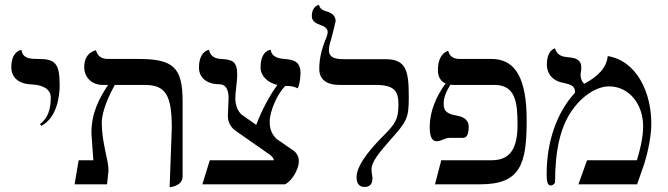

<svg xmlns="http://www.w3.org/2000/svg" viewBox="-20 -766 2775 798"><path d="M152 -243C218 -278 228 -369 228 -411C228 -502 210 -521 140 -521C109 -521 74 -521 69 -559C69 -559 27 -554 27 -487C27 -443 58 -417 112 -415C161 -413 191 -394 191 -361C191 -315 181 -276 146 -250Z M685 12C685 12 739 9 739 -33V-344C739 -487 700 -521 554 -521H428C401 -521 385 -534 379 -557C379 -557 330 -550 330 -487C330 -446 360 -413 407 -413H429C394 -359 360 -300 360 -212C360 -202 366 -135 368 -100H307L290 0H425L431 -58C431 -101 403 -173 403 -256C403 -306 436 -375 457 -413H582C670 -413 694 -368 694 -234Z M1129 -189C1107 -211 1101 -234 1101 -261C1101 -304 1133 -377 1166 -409C1192 -409 1202 -406 1217 -399C1226 -412 1229 -451 1229 -462C1229 -513 1197 -518 1162 -521C1146 -522 1109 -526 1105 -559C1105 -559 1063 -558 1063 -485C1063 -451 1092 -422 1133 -413C1103 -373 1068 -309 1045 -247L985 -289C967 -304 958 -332 958 -358C958 -381 966 -431 966 -454C966 -512 946 -518 898 -521C885 -522 855 -525 849 -559C849 -559 807 -555 807 -485C807 -443 840 -416 890 -416C921 -416 930 -391 930 -357L927 -285C927 -262 936 -240 957 -224L1103 -122C1110 -116 1118 -108 1118 -100H852L821 0H1163C1184 -5 1222 -55 1222 -97C1222 -113 1215 -129 1200 -140Z M1347 -558C1347 -570 1351 -588 1356 -602C1359 -611 1375 -675 1375 -678C1375 -704 1354 -714 1336 -719C1328 -721 1308 -728 1306 -746C1306 -745 1276 -743 1276 -698C1276 -676 1298 -667 1310 -663C1323 -658 1342 -651 1342 -633C1342 -624 1336 -607 1331 -597C1319 -565 1307 -527 1307 -479C1307 -434 1340 -413 1390 -413H1543C1625 -413 1636 -381 1636 -332C1636 -268 1622 -251 1573 -201C1539 -167 1462 -87 1462 -30C1462 -3 1473 11 1495 11C1517 11 1528 -1 1528 -25C1528 -36 1524 -46 1524 -61C1524 -95 1557 -132 1600 -182C1671 -261 1679 -274 1679 -361C1679 -470 1670 -520 1582 -520H1412C1375 -520 1347 -525 1347 -558Z M2131 -248C2131 -151 2102 -100 2024 -100H1814L1788 0H1977C2143 0 2169 -84 2169 -265C2169 -434 2126 -521 2023 -521H1891C1864 -521 1848 -532 1843 -555C1843 -555 1800 -546 1800 -475C1800 -447 1811 -428 1832 -419C1793 -366 1766 -303 1766 -238C1766 -191 1779 -179 1795 -179C1815 -179 1828 -193 1849 -193H1905C1923 -193 1928 -214 1928 -240C1928 -264 1912 -279 1881 -285C1834 -293 1824 -306 1824 -336C1824 -360 1834 -385 1852 -414C1857 -413 1863 -413 1869 -413H2035C2122 -413 2131 -342 2131 -248Z M2506 -533C2501 -483 2464 -448 2409 -418C2399 -424 2393 -440 2393 -453C2393 -466 2396 -468 2396 -485C2396 -522 2366 -526 2341 -528C2321 -530 2295 -534 2287 -565C2287 -565 2253 -560 2253 -497C2253 -462 2274 -432 2315 -423C2359 -414 2370 -407 2370 -381C2294 -298 2252 -178 2252 -42C2252 -14 2255 5 2269 5C2278 5 2287 -4 2287 -9C2287 -143 2310 -237 2354 -302C2397 -367 2460 -407 2511 -407C2595 -407 2653 -333 2653 -241C2653 -191 2638 -135 2627 -100H2420L2384 0H2628L2657 -83C2664 -104 2687 -185 2687 -252C2687 -383 2626 -513 2506 -533Z"/></svg>

Font: Libertinus Sans
Style: Bold
Weight: 700
Designer: Philipp H. Poll, Khaled Hosny
Foundry: Caleb Maclennan
Version: Version 7.050;RELEASE